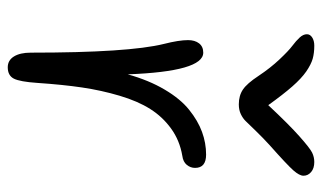

<svg xmlns="http://www.w3.org/2000/svg" viewBox="-187 -665 827 493"><g transform="rotate(90 226.5 -418.5)"><path d="M396 -812Q412.1 -812 421.6 -804Q431.2 -795.9 431.2 -784.2Q431.2 -773.9 417.5 -758.3Q403.8 -742.7 352.1 -696.8Q334 -680.2 315.9 -661.6Q297.9 -643.1 290.8 -635.7Q283.7 -628.4 272.9 -623.3Q262.2 -618.2 248 -618.2Q225.6 -618.2 210 -628.7Q194.3 -639.2 174.8 -668.9Q154.3 -699.7 132.3 -722.9Q110.4 -746.1 97.7 -755.6Q85 -765.1 76.4 -774.4Q67.9 -783.7 67.9 -793Q67.9 -801.3 76.2 -806.6Q84.5 -812 97.2 -812Q116.2 -812 130.9 -807.9Q145.5 -803.7 163.6 -791.3Q181.6 -778.8 202.1 -755.4Q222.7 -731.9 250 -693.8Q299.8 -747.1 330.1 -773.9Q360.4 -800.8 371.8 -806.4Q383.3 -812 396 -812ZM152.8 -24.9Q134.8 -24.9 125 -40.8Q115.2 -56.6 115.2 -84Q115.2 -335.4 92.8 -425.8Q83 -464.4 83 -487.8Q83 -505.4 91.3 -516.1Q99.6 -526.9 115.2 -526.9Q163.6 -526.9 170.9 -333Q186 -387.2 210 -427.7Q233.9 -468.3 262 -490.7Q290 -513.2 318.6 -523.7Q347.2 -534.2 377 -534.2Q411.1 -534.2 411.1 -505.9Q411.1 -494.1 403.3 -484.6Q395.5 -475.1 379.9 -473.1Q340.3 -466.3 310.1 -444.3Q279.8 -422.4 259.8 -390.6Q239.7 -358.9 225.8 -312Q211.9 -265.1 204.6 -215.6Q197.3 -166 192.9 -101.1Q189.9 -56.2 181.9 -40.5Q173.8 -24.9 152.8 -24.9Z"/></g></svg>

Font: Shantell Sans Bouncy
Style: Regular
Weight: 300
Designer: Stephen Nixon, Anya Danilova, Shantell Martin
Foundry: Arrow Type
Version: Version 1.006;[9816181b4]